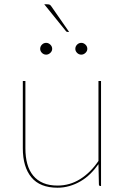

<svg xmlns="http://www.w3.org/2000/svg" viewBox="-20 -868 582 896"><path d="M451.5 -490V0H448.5Q441.5 0 441.5 -8L439.5 -102Q422 -77 401 -56.5Q380 -36 355.5 -21.8Q331 -7.5 304 0.2Q277 8 248.5 8Q166.5 8 126.5 -40.5Q86.5 -89 86.5 -176V-490H98.5V-176Q98.5 -135 107.5 -102.8Q116.5 -70.5 135.2 -48Q154 -25.5 182 -13.8Q210 -2 248.5 -2Q306 -2 354.5 -32.5Q403 -63 439.5 -117V-490ZM223.5 -640Q223.5 -629.5 214.8 -621.2Q206 -613 195.5 -613Q184 -613 175.8 -621.2Q167.5 -629.5 167.5 -640Q167.5 -651.5 175.8 -659.8Q184 -668 195.5 -668Q206 -668 214.8 -659.8Q223.5 -651.5 223.5 -640ZM387.5 -640Q387.5 -629.5 378.8 -621.2Q370 -613 359.5 -613Q348 -613 339.8 -621.2Q331.5 -629.5 331.5 -640Q331.5 -651.5 339.8 -659.8Q348 -668 359.5 -668Q370 -668 378.8 -659.8Q387.5 -651.5 387.5 -640ZM199.5 -848Q208 -848 212 -846Q216 -844 220.5 -837L302.5 -719H295.5Q290 -719 287.5 -723L186.5 -848Z"/></svg>

Font: Lato 2
Style: Regular
Weight: 100
Designer: Lukasz Dziedzic with Adam Twardoch and Botio Nikoltchev
Foundry: tyPoland Lukasz Dziedzic
Version: Version 2.015; 2015-08-06; http://www.latofonts.com/